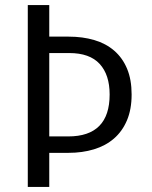

<svg xmlns="http://www.w3.org/2000/svg" viewBox="-20 -740 601 760"><path d="M175 -720V-595H252Q307 -595 353 -581.5Q399 -568 432 -539.5Q465 -511 483 -468Q501 -425 501 -366Q501 -307 482.5 -263.5Q464 -220 431 -191.5Q398 -163 352 -149Q306 -135 251 -135H175V0H90V-720ZM175 -530V-200H250Q414 -200 414 -366Q414 -444 374.5 -487Q335 -530 254 -530Z"/></svg>

Font: Carrois Gothic
Style: Regular
Weight: 400
Designer: Ralph du Carrois
Foundry: Ralph du Carrois
Version: Version 1.002